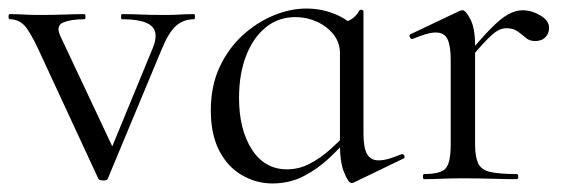

<svg xmlns="http://www.w3.org/2000/svg" viewBox="-23 -419 1331 449"><path d="M431 -386Q433 -386 433 -380Q433 -374 431 -374Q406 -374 388.5 -358.5Q371 -343 354 -301L229 -1Q228 3 218.5 3Q209 3 207 -1L67 -303Q46 -348 32.5 -361Q19 -374 0 -374Q-3 -374 -3 -380Q-3 -386 0 -386Q15 -386 32.5 -385Q50 -384 69 -384Q103 -384 128 -385Q153 -386 174 -386Q177 -386 177 -380Q177 -374 174 -374Q143 -374 125 -366.5Q107 -359 118 -335L246 -63L217 -22L334 -306Q349 -342 331.5 -358Q314 -374 262 -374Q260 -374 260 -380Q260 -386 262 -386Q286 -386 307.5 -385Q329 -384 363 -384Q384 -384 397.5 -385Q411 -386 431 -386Z M614 10Q576 10 542.5 -9.5Q509 -29 489.5 -67Q470 -105 470 -161Q470 -218 490.5 -262Q511 -306 544.5 -336.5Q578 -367 617 -383Q656 -399 693 -399Q729 -399 760.5 -386Q792 -373 812 -350L772 -294Q772 -320 756.5 -339Q741 -358 717.5 -368.5Q694 -379 668 -379Q628 -379 598.5 -355Q569 -331 552.5 -288.5Q536 -246 536 -190Q536 -116 566 -69.5Q596 -23 648 -23Q676 -23 701 -36Q726 -49 748 -68.5Q770 -88 788 -107L796 -100Q774 -75 747 -49.5Q720 -24 687 -7Q654 10 614 10ZM799 9Q792 9 782 -15Q772 -39 772 -80V-361Q788 -368 798.5 -374Q809 -380 818 -395Q819 -397 823 -396Q827 -395 827 -392V-107Q827 -73 835.5 -58.5Q844 -44 862 -44Q873 -44 885.5 -47.5Q898 -51 915 -58Q920 -60 922.5 -55Q925 -50 920 -48L804 8Q802 9 799 9Z M1067 -271 1063 -282Q1100 -327 1124 -351.5Q1148 -376 1165.5 -385.5Q1183 -395 1199 -395Q1220 -395 1240.5 -383Q1261 -371 1261 -354Q1261 -341 1252.5 -332Q1244 -323 1228 -323Q1215 -323 1206 -331Q1197 -339 1187 -346Q1177 -353 1161 -353Q1152 -353 1142 -348Q1132 -343 1115 -325.5Q1098 -308 1067 -271ZM969 0Q966 0 966 -6Q966 -12 969 -12Q1008 -12 1019.5 -25.5Q1031 -39 1031 -81V-279Q1031 -312 1023.5 -327.5Q1016 -343 996 -343Q986 -343 972.5 -339Q959 -335 942 -328Q938 -327 935.5 -332Q933 -337 937 -339L1053 -394Q1056 -395 1059 -395Q1066 -395 1077 -374Q1088 -353 1088 -313V-81Q1088 -53 1095 -37.5Q1102 -22 1123 -17Q1144 -12 1185 -12Q1189 -12 1189 -6Q1189 0 1185 0Q1161 0 1128.5 -1Q1096 -2 1060 -2Q1034 -2 1010 -1Q986 0 969 0Z"/></svg>

Font: Cormorant Infant Light
Style: Regular
Weight: 400
Version: Version 4.001